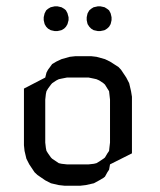

<svg xmlns="http://www.w3.org/2000/svg" viewBox="-20 -591 510 611"><path d="M56.2 -128.9V-309.1L124 -344.2L127.9 -359.9L132.8 -369.1L142.1 -381.8L146 -387.2L159.2 -395L175.8 -402.8L202.1 -410.2L219.2 -412.1H271L287.1 -410.2L314 -402.8L330.1 -395L356.9 -377.9L365.2 -369.1L381.8 -344.2L391.1 -326.2L397 -300.8L399.9 -283.2V-103L330.1 -67.9L327.1 -50.8L321.8 -43L314 -28.8L309.1 -24.9L295.9 -17.1L278.8 -7.8L252.9 -2L235.8 0H185.1L167 -2L142.1 -7.8L124 -17.1L99.1 -34.2L89.8 -43L73.2 -67.9L64 -85.9L58.1 -110.8ZM119.1 -526.9V-536.1L121.1 -544.9L122.1 -548.8L127 -558.1L132.8 -563L141.1 -567.9L145 -568.8L153.8 -570.8H163.1L171.9 -568.8L175.8 -567.9L184.1 -563L189.9 -558.1L194.8 -548.8L195.8 -544.9L198.2 -536.1V-526.9L195.8 -518.1L194.8 -514.2L189.9 -505.9L184.1 -500L175.8 -495.1L171.9 -494.1L163.1 -492.2H153.8L145 -494.1L141.1 -495.1L132.8 -500L127 -505.9L122.1 -514.2L121.1 -518.1ZM124 -137.2 126 -120.1 127.9 -110.8 132.8 -103 142.1 -89.8 146 -85.9 159.2 -77.1 167 -71.8 175.8 -69.8 192.9 -67.9H262.2L278.8 -69.8L287.1 -71.8L295.9 -77.1L309.1 -85.9L314 -89.8L321.8 -103L327.1 -110.8L328.1 -120.1L330.1 -137.2V-273.9L328.1 -292L327.1 -300.8L321.8 -309.1L314 -321.8L309.1 -326.2L295.9 -335L287.1 -338.9L278.8 -340.8L262.2 -344.2H192.9L175.8 -340.8L167 -338.9L159.2 -335L146 -326.2L142.1 -321.8L132.8 -309.1L127.9 -300.8L126 -292L124 -273.9ZM255.9 -526.9V-536.1L257.8 -544.9L258.8 -548.8L264.2 -558.1L270 -563L277.8 -567.9L282.2 -568.8L291 -570.8H299.8L309.1 -568.8L313 -567.9L320.8 -563L327.1 -558.1L332 -548.8L333 -544.9L335 -536.1V-526.9L333 -518.1L332 -514.2L327.1 -505.9L320.8 -500L313 -495.1L309.1 -494.1L299.8 -492.2H291L282.2 -494.1L277.8 -495.1L270 -500L264.2 -505.9L258.8 -514.2L257.8 -518.1Z"/></svg>

Font: Petahja
Style: Regular
Weight: 400
Designer: T. Christopher White
Version: Version 1.1